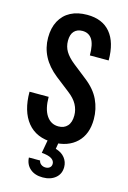

<svg xmlns="http://www.w3.org/2000/svg" viewBox="-139 -795 720 1076"><g transform="rotate(15 220.5 -257.5)"><path d="M228 10Q130 10 78.5 -53.5Q27 -117 27 -230H138Q138 -160 163.5 -122Q189 -84 233 -84Q266 -84 285 -105Q304 -126 304 -166Q304 -199 288 -229Q272 -259 235 -287L154 -350Q101 -392 75 -442Q49 -492 49 -550Q49 -607 71 -647.5Q93 -688 133 -709Q173 -730 229 -730Q317 -730 363.5 -674.5Q410 -619 410 -514H301Q301 -578 282 -607Q263 -636 226 -636Q196 -636 178.5 -617.5Q161 -599 161 -562Q161 -528 177.5 -500.5Q194 -473 229 -445L309 -382Q366 -338 390.5 -285.5Q415 -233 415 -174Q415 -87 364.5 -38.5Q314 10 228 10ZM222 215Q176 215 148.5 191Q121 167 119 127H184Q186 140 197 148.5Q208 157 223 157Q238 157 247.5 149Q257 141 257 127Q257 109 239 97.5Q221 86 182 83L199 -12H261L252 41Q287 51 305.5 74.5Q324 98 324 128Q324 168 295.5 191.5Q267 215 222 215Z"/></g></svg>

Font: Instrument Sans Condensed SemiBold
Style: Regular
Weight: 600
Width: 3
Designer: Rodrigo Fuenzalida
Foundry: fragTYPE
Version: Version 1.000;gftools[0.9.28]